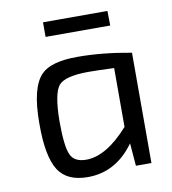

<svg xmlns="http://www.w3.org/2000/svg" viewBox="-78 -737 729 816"><g transform="rotate(-10 286.5 -328.5)"><path d="M162 -606V-669H440L441 -606ZM445 0 437 -98Q358 12 236 12Q147 12 110 -45Q71 -105 72 -249Q72 -404 124 -456Q166 -499 280 -499Q389 -499 512 -476V0ZM426 -425Q354 -428 316 -428Q215 -428 187 -396Q159 -363 158 -242Q158 -133 175 -97Q191 -62 242 -62Q329 -62 426 -171Z"/></g></svg>

Font: Taylor Sans
Style: Regular
Weight: 400
Italic angle: -8°
Designer: Natanael Gama
Version: Version 1.001 September 8, 2015